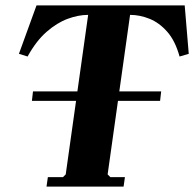

<svg xmlns="http://www.w3.org/2000/svg" viewBox="-20 -690 718 710"><path d="M663 -670 678 -491 644 -481Q628 -539 598.5 -572.5Q569 -606 533 -620.5Q497 -635 461 -635L378 -45L388 -35H442L437 0H152L157 -35H213L223 -45L306 -635Q270 -635 230.5 -620.5Q191 -606 152.5 -572.5Q114 -539 82 -481L50 -491L115 -670ZM102 -352H576L572 -317H98Z"/></svg>

Font: Brygada 1918
Style: Italic
Weight: 400
Italic angle: -8°
Designer: Mateusz Machalski | Borys Kosmynka | Przemek Hoffer
Foundry: NIEPODLEGLA 2018
Version: Version 3.006